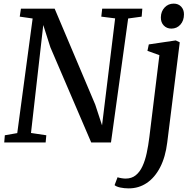

<svg xmlns="http://www.w3.org/2000/svg" viewBox="-20 -791 1073 1066"><path d="M3.5 0 6.8 -40 75.8 -52 161.2 -688.3 89.6 -698.6 96.2 -743H283.4L508.7 -210.4L561.2 -50.5L540.9 -48.6L619.2 -689L542.4 -698.6L547.4 -743H770.2L766.6 -698.6L691.5 -688.3L596.2 0H486.4L259.6 -528.6L206.2 -696L225.4 -697.7L152.1 -52.7L237.1 -40L233.4 0ZM908.6 -0.7Q898.6 81 869 138Q839.4 195.1 794.8 225Q750.3 254.9 694.7 254.9Q669.5 254.9 647.3 250.1Q625.2 245.2 616.2 236.9L632.7 193.1Q639.7 195.8 653 198.1Q666.2 200.5 677.4 200.5Q710.8 200.5 733.5 182.2Q756.3 163.9 771 131.9Q785.8 100 794.6 58.5Q803.5 17 809.2 -29.3L865 -484.8L798.6 -508.7L806.2 -544.4L955.8 -566.6L978 -556ZM931.2 -632.2Q905.7 -632.2 889.1 -649.6Q872.4 -667 873.1 -695.4Q873.9 -728.1 894.1 -749.5Q914.3 -770.9 944.4 -770.9Q970.2 -770.9 985.9 -754.1Q1001.6 -737.3 1001.4 -711.1Q1001.3 -676.4 981.6 -654.3Q962 -632.2 931.2 -632.2Z"/></svg>

Font: Merriweather 7pt Light
Style: Italic
Weight: 300
Italic angle: -7.8°
Designer: Eben Sorkin
Foundry: Eben Sorkin
Version: Version 2.200;gftools[0.9.31]